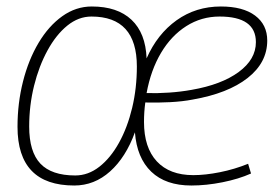

<svg xmlns="http://www.w3.org/2000/svg" viewBox="-20 -562 856 592"><path d="M209 10Q34 10 34 -171Q34 -244 51 -311Q68 -378 99 -430Q130 -482 172 -512Q214 -542 263 -542Q342 -542 385.5 -501Q429 -460 432 -382Q465 -457 524.5 -499.5Q584 -542 661 -542Q729 -542 766.5 -514Q804 -486 804 -437Q804 -369 743.5 -321.5Q683 -274 574 -255Q543 -249 504.5 -247Q466 -245 428 -246Q424 -217 424 -186Q424 -107 463.5 -64.5Q503 -22 576 -22Q613 -22 658 -31Q703 -40 745 -57L754 -27Q716 -10 666 0Q616 10 570 10Q491 10 446.5 -32.5Q402 -75 396 -154Q368 -77 319.5 -33.5Q271 10 209 10ZM657 -511Q601 -511 554.5 -481.5Q508 -452 476.5 -399Q445 -346 432 -275Q465 -274 501.5 -276.5Q538 -279 571 -285Q663 -301 716 -340Q769 -379 769 -432Q769 -511 657 -511ZM212 -21Q252 -21 286.5 -48Q321 -75 347 -122Q373 -169 387.5 -229.5Q402 -290 402 -357Q402 -511 262 -511Q222 -511 187.5 -483Q153 -455 126.5 -406.5Q100 -358 85 -297.5Q70 -237 70 -172Q70 -94 104.5 -57.5Q139 -21 212 -21Z"/></svg>

Font: Georama ExtraLight
Style: Italic
Weight: 200
Italic angle: -9°
Designer: Jean-Baptiste Levee
Foundry: Production Type
Version: Version 1.000